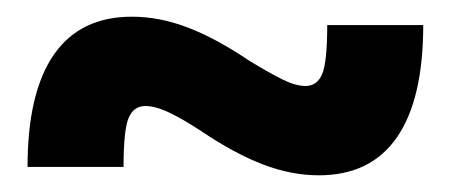

<svg xmlns="http://www.w3.org/2000/svg" viewBox="-20 -405 540 230"><path d="M362 -195Q329 -195 295 -208Q261 -221 221 -248Q198 -263 182 -270.5Q166 -278 154 -278Q140 -278 134 -263.5Q128 -249 128 -205H13Q13 -294 44.5 -339.5Q76 -385 138 -385Q171 -385 205 -372Q239 -359 279 -332Q302 -318 318 -310Q334 -302 346 -302Q360 -302 366 -316.5Q372 -331 372 -375H487Q487 -286 455.5 -240.5Q424 -195 362 -195Z"/></svg>

Font: M PLUS 1 Code SemiBold
Style: Regular
Weight: 600
Designer: Coji Morishita
Foundry: UNDERFOREST DESIGN
Version: Version 1.005